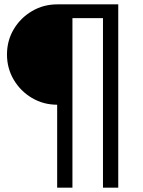

<svg xmlns="http://www.w3.org/2000/svg" viewBox="-20 -750 656 880"><path d="M242 -270Q179 -270 126.5 -301Q74 -332 43 -384.5Q12 -437 12 -500Q12 -564 43 -616Q74 -668 126.5 -699Q179 -730 242 -730H522V110H452V-667H312V110H242Z"/></svg>

Font: M PLUS 1 Thin
Style: Regular
Weight: 400
Version: Version 1.001